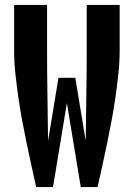

<svg xmlns="http://www.w3.org/2000/svg" viewBox="-20 -755 540 775"><path d="M126 0Q116 -45 106 -90.5Q96 -136 86.5 -182Q77 -228 68.5 -274Q60 -320 53.5 -366Q47 -412 42 -458.5Q37 -505 37 -551V-735H170V-551Q170 -460 171.5 -369Q173 -278 174 -186L216 -441H284L326 -186Q327 -278 328.5 -369Q330 -460 330 -551V-735H463V-551Q463 -505 458 -458.5Q453 -412 446.5 -366Q440 -320 431.5 -274Q423 -228 413.5 -182Q404 -136 394 -90.5Q384 -45 374 0H306L250 -339L194 0Z"/></svg>

Font: iosevka_custom_sans_ss08 Heavy
Style: Regular
Weight: 900
Designer: Belleve Invis
Foundry: Belleve Invis
Version: Version 10.3.0; ttfautohint (v1.8.3)